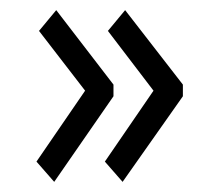

<svg xmlns="http://www.w3.org/2000/svg" viewBox="-20 -420 415 379"><path d="M222 -61 341 -230V-253L227 -400L193 -359L283 -241L187 -101ZM87 -61 204 -230V-253L91 -400L57 -359L148 -241L52 -101Z"/></svg>

Font: Inconsolata Condensed
Style: Regular
Weight: 400
Width: 3
Monospace: yes
Designer: Raph Levien, Cyreal, Brenton Simpson
Foundry: Raph Levien, Cyreal, Google
Version: Version 3.100